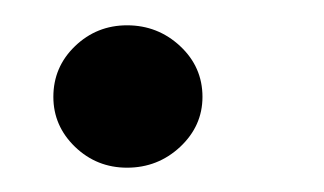

<svg xmlns="http://www.w3.org/2000/svg" viewBox="-20 -360 260 154"><path d="M81.9 -225.5Q57.6 -225.5 40.2 -242.2Q22.8 -259 22.8 -282.3Q22.8 -306.3 40.2 -323Q57.6 -339.7 81.9 -339.7Q106.6 -339.7 124.5 -323Q142.4 -306.3 142.4 -282.3Q142.4 -259 124.5 -242.2Q106.6 -225.5 81.9 -225.5Z"/></svg>

Font: Alumni Sans Thin
Style: Italic
Weight: 100
Italic angle: -8°
Designer: Robert E. Leuschke
Foundry: Robert E. Leuschke
Version: Version 1.016